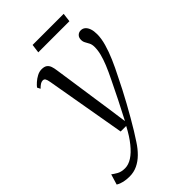

<svg xmlns="http://www.w3.org/2000/svg" viewBox="-331 -756 1090 1090"><g transform="rotate(-45 214.0 -211.0)"><path d="M87 -449.5Q83.5 -471 78.2 -479.2Q73 -487.5 62.5 -487.5Q52.5 -487.5 42.5 -481Q32.5 -474.5 20.5 -462.5L11 -481.5Q18.5 -491.5 33 -504.5Q47.5 -517.5 65.8 -527.2Q84 -537 103 -537Q124.5 -537 136 -528.5Q147.5 -520 152.8 -505Q158 -490 160.5 -470Q167 -426 173.5 -382.2Q180 -338.5 186.2 -294.5Q192.5 -250.5 199 -206.5Q205.5 -162.5 212 -118.5L229.5 6L287.5 -107Q317.5 -168 340 -213.8Q362.5 -259.5 376.8 -294.5Q391 -329.5 398.2 -358Q405.5 -386.5 405.5 -413Q405.5 -433 398.8 -446.2Q392 -459.5 385.5 -470.8Q379 -482 379 -496.5Q379 -515 389.8 -525.5Q400.5 -536 416 -536Q432 -536 443.2 -526.2Q454.5 -516.5 460.8 -498.2Q467 -480 467 -454.5Q467 -420 455.2 -378.8Q443.5 -337.5 424 -292.5Q404.5 -247.5 381 -202Q364.5 -167.5 345.2 -130.5Q326 -93.5 305.5 -56.2Q285 -19 264.8 16Q244.5 51 226 81.5Q207.5 112 191.5 135.5Q170 169 144.5 194.2Q119 219.5 89.5 233.5Q60 247.5 26 247.5Q1.5 247.5 -20 242.8Q-41.5 238 -58.5 227.5L-39.5 164.5Q-28 173.5 -8.5 184.8Q11 196 40.5 196Q68.5 196 97.5 177.5Q126.5 159 156.2 122.2Q186 85.5 215 30.5H170.5ZM164.5 -670.5H414L407.5 -618H157.5Z"/></g></svg>

Font: Merriweather 96pt Light
Style: Italic
Weight: 300
Italic angle: -7.8°
Version: Version 2.101